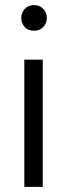

<svg xmlns="http://www.w3.org/2000/svg" viewBox="-20 -730 262 750"><path d="M147 -497V0H75V-497ZM113 -610Q89 -610 76 -625Q63 -640 63 -660Q63 -680 76.5 -695Q90 -710 113 -710Q136 -710 149.5 -695Q163 -680 163 -660Q163 -640 149.5 -625Q136 -610 113 -610Z"/></svg>

Font: LivvicRegular
Style: Regular
Weight: 400
Designer: Jacques Le Bailly, Baron von Fonthausen
Version: Version 1.001; ttfautohint (v1.8.2)